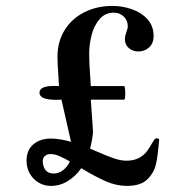

<svg xmlns="http://www.w3.org/2000/svg" viewBox="-20 -606 644 636"><path d="M278.3 -113.8 297.4 -105.5Q332 -90.3 355.7 -82Q379.4 -73.7 398.9 -73.7Q422.9 -73.7 439.5 -82.5Q456.1 -91.3 465.1 -102.8Q474.1 -114.3 482.9 -130.4Q488.8 -140.1 491.7 -144Q494.6 -147.9 498 -147.9Q501.5 -147.9 507.3 -145.5Q503.4 -92.8 496.8 -63Q490.2 -33.2 468 -11.7Q445.8 9.8 400.4 9.8Q365.2 9.8 330.8 -5.4Q296.4 -20.5 249 -48.8Q231 -22.5 204.8 -6.3Q178.7 9.8 148.9 9.8Q125.5 9.8 107.2 -1.5Q88.9 -12.7 78.4 -31.7Q67.9 -50.8 67.9 -73.7Q67.9 -108.4 90.3 -127.7Q112.8 -147 147.9 -147Q178.2 -147 215.3 -136.2L183.6 -275.9L165.5 -275.4Q110.8 -275.4 110.8 -298.8Q110.8 -321.3 158.2 -321.3L175.3 -320.8L173.3 -356Q170.4 -397 170.4 -418Q170.4 -468.8 194.6 -507.1Q218.8 -545.4 260.3 -565.9Q301.8 -586.4 352.1 -586.4Q384.8 -586.4 416.3 -575.7Q447.8 -564.9 468.3 -542.5Q488.8 -520 488.8 -486.3Q488.8 -462.4 473.9 -449Q459 -435.5 438.5 -435.5Q419.9 -435.5 406.7 -446.8Q393.6 -458 393.6 -478Q393.6 -485.4 398.4 -499Q403.3 -511.7 403.3 -518.6Q403.3 -538.1 390.1 -551Q377 -564 357.4 -564Q327.6 -564 309.3 -542Q291 -520 283.2 -489Q275.4 -458 275.4 -428.7Q275.4 -397 278.8 -352.5L280.8 -320.8H392.1Q395 -311.5 395 -296.4Q395 -280.8 392.1 -275.9H280.8L288.1 -170.9Q288.1 -161.1 284.7 -142.3Q281.2 -123.5 278.3 -113.8ZM147 -95.7Q136.2 -95.7 128.9 -89.4Q121.6 -83 121.6 -72.8Q121.6 -54.7 130.6 -43Q139.6 -31.2 157.2 -31.2Q174.8 -31.2 189.5 -42.7Q204.1 -54.2 211.4 -71.3Q191.4 -82.5 176.3 -89.1Q161.1 -95.7 147 -95.7Z"/></svg>

Font: Radley
Style: Regular
Weight: 400
Designer: Vernon Adams
Foundry: Vernon Adams
Version: Version 1.003; ttfautohint (v1.6)